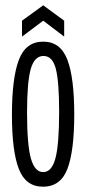

<svg xmlns="http://www.w3.org/2000/svg" viewBox="-20 -694 325 724"><path d="M142 10Q77 10 51 -57Q25 -124 25 -261Q25 -399 51 -468Q77 -537 143 -537Q208 -537 234 -469Q260 -401 260 -262Q260 -126 234.5 -58Q209 10 142 10ZM143 -45Q175 -45 189 -97Q203 -149 203 -273Q203 -386 190.5 -434.5Q178 -483 144 -483Q110 -483 96 -434Q82 -385 82 -270Q82 -148 96.5 -96.5Q111 -45 143 -45ZM63 -556V-616L143 -674L222 -616V-556L143 -616Z"/></svg>

Font: Bricolage Grotesque 96pt Condensed ExtraLight
Style: Regular
Weight: 200
Width: 3
Designer: Mathieu Triay
Foundry: Atelier Triay
Version: Version 1.001; ttfautohint (v1.8.4.7-5d5b);gftools[0.9.33.de